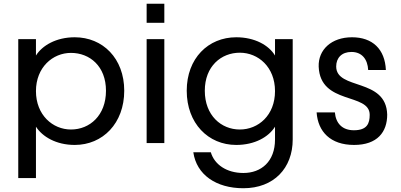

<svg xmlns="http://www.w3.org/2000/svg" viewBox="-20 -760 2130 1020"><path d="M377 -562C278 -562 204 -518 171 -465V-552H77V186H171V-87C205 -34 278 10 377 10C526 10 640 -105 640 -278C640 -450 526 -562 377 -562ZM171 -276C171 -402 260 -479 357 -479C457 -479 543 -408 543 -278C543 -147 457 -72 357 -72C260 -72 171 -149 171 -276Z M759 -552V0H853V-552ZM759 -639H853V-740H759Z M1235 -562C1086 -562 972 -450 972 -278C972 -105 1086 10 1235 10C1333 10 1407 -32 1441 -87V-19C1441 98 1368 159 1273 159C1184 159 1119 114 1100 49H1007C1024 168 1128 240 1273 240C1435 240 1535 133 1535 -19V-552H1441V-465C1408 -520 1333 -562 1235 -562ZM1068 -278C1068 -408 1155 -480 1254 -480C1352 -480 1441 -404 1441 -276C1441 -147 1352 -72 1254 -72C1155 -72 1068 -147 1068 -278Z M1861 10C1985 10 2037 -59 2037 -151C2032 -348 1766 -280 1766 -407C1766 -453 1796 -484 1847 -484C1904 -484 1933 -444 1936 -388H2030C2025 -499 1959 -562 1850 -562C1741 -562 1670 -496 1673 -406C1681 -201 1944 -269 1944 -150C1944 -105 1931 -68 1860 -68C1798 -68 1764 -105 1759 -163H1662C1669 -61 1735 10 1861 10Z"/></svg>

Font: Malmofest
Style: Regular
Weight: 400
Designer: Jonny Pinhorn (Poppins), Kolossal
Version: Version 1.004;Glyphs 3.1.2 (3151)